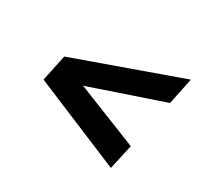

<svg xmlns="http://www.w3.org/2000/svg" viewBox="-99 -616 777 727"><g transform="rotate(30 290.0 -252.5)"><path d="M453 -32 65 -194 89 -309 548 -473 524 -357 206 -249 477 -141Z"/></g></svg>

Font: Saira Thin Expanded
Style: Bold Italic
Weight: 700
Width: 7
Italic angle: -12°
Version: Version 1.101